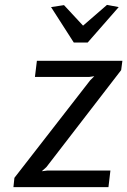

<svg xmlns="http://www.w3.org/2000/svg" viewBox="-20 -766 521 786"><path d="M418 -746 466 -737 339 -592H282L189 -737L242 -745L320 -661ZM35 0 39 -38 349 -437 366 -454 345 -451H123L131 -517H481L476 -479L170 -82L151 -65L175 -68H432L424 0Z"/></svg>

Font: Expletus Sans
Style: Italic
Weight: 400
Italic angle: -7°
Designer: Jasper de Waard
Foundry: Designtown
Version: Version 7.500